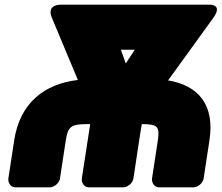

<svg xmlns="http://www.w3.org/2000/svg" viewBox="-20 -768 953 826"><path d="M41 -164 16 0C14 16 24 38 47 38H194C210 38 234 23 238 0L263 -164C272 -223 286 -234 353 -234H368L332 0C330 16 340 38 363 38H510C526 38 550 23 554 0C557 -20 589 -234 590 -234C658 -234 668 -224 659 -164L634 0C632 16 642 38 665 38H812C828 38 852 23 856 0L881 -164C905 -317 833 -401 703 -422L899 -693C942 -754 875 -748 875 -748H245C175 -748 203 -692 203 -692L315 -424C172 -407 66 -327 41 -164ZM521 -495 500 -554H560Z"/></svg>

Font: Asimov Print
Style: EIt
Weight: 500
Designer: Google
Version: Version 2.000980; 2014